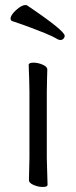

<svg xmlns="http://www.w3.org/2000/svg" viewBox="-20 -733 303 763"><path d="M220 -574Q215 -574 209 -577Q189 -589 158 -601.5Q127 -614 105.5 -622Q84 -630 73 -634L29 -649Q22 -652 22 -659Q22 -673 44 -693Q66 -713 81 -713Q85 -713 87 -712Q237 -611 237 -591Q237 -584 232 -579Q227 -574 220 -574ZM96 -417 94 -475Q94 -484 113 -484Q131 -484 149.5 -476Q168 -468 168 -457Q168 -436 167 -421L166 -368V-105L167 -67L169 1Q169 10 150 10Q132 10 113.5 2Q95 -6 95 -17L97 -105V-368Z"/></svg>

Font: Fusion Kai T
Style: Regular
Weight: 400
Designer: Fontworks Inc.
Version: Version 24.134;May 13, 2024